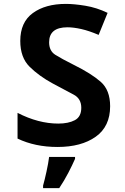

<svg xmlns="http://www.w3.org/2000/svg" viewBox="-20 -744 640 985"><path d="M545 -199Q545 -282 496.5 -324.5Q448 -367 359 -411Q295 -443 263.5 -463Q232 -483 232 -527Q232 -604 326 -604Q357 -604 397 -595Q437 -586 486 -565L532 -678Q476 -705 418 -714.5Q360 -724 318 -724Q213 -724 148.5 -677Q84 -630 84 -534Q84 -449 132 -401.5Q180 -354 250 -316Q319 -279 358 -258.5Q397 -238 397 -191Q397 -145 364 -127.5Q331 -110 279 -110Q177 -110 70 -165V-33Q160 10 275 10Q397 10 471 -42.5Q545 -95 545 -199ZM284 221Q310 182 330.5 142.5Q351 103 365 71V61H232Q228 93 218.5 136.5Q209 180 201 208V221Z"/></svg>

Font: Noto Sans Mono UI
Style: Bold
Weight: 700
Designer: Monotype Design team
Foundry: Monotype Imaging Inc.
Version: 1.000